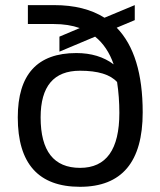

<svg xmlns="http://www.w3.org/2000/svg" viewBox="-20 -718 621 743"><path d="M441.9 -281.2Q441.9 -342.8 433.1 -400.4Q394 -444.3 289.6 -444.3Q137.2 -444.3 137.2 -263.7Q137.2 -68.4 290 -68.4Q441.9 -68.4 441.9 -281.2ZM431.6 -610.8Q532.2 -507.8 532.2 -283.2Q532.2 4.9 289.6 4.9Q48.8 4.9 48.8 -263.7Q48.8 -512.7 275.4 -512.7Q361.8 -512.7 419.9 -468.8Q396 -537.6 348.1 -576.2L210 -518.1V-576.2L288.6 -609.4Q244.6 -625 188.5 -625H87.9V-698.2H189.5Q307.1 -698.2 384.3 -649.4L501.5 -698.2V-640.1Z"/></svg>

Font: Voltera
Style: Regular
Weight: 400
Designer: Bernd Montag
Version: Version 1.301